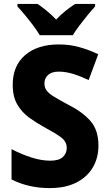

<svg xmlns="http://www.w3.org/2000/svg" viewBox="-20 -1044 557 981"><path d="M483 -300Q483 -237 454 -188Q425 -139 369.5 -111Q314 -83 234 -83Q126 -83 39 -127V-282Q89 -256 140 -239.5Q191 -223 237 -223Q281 -223 301 -241.5Q321 -260 321 -289Q321 -321 291 -343Q261 -365 203 -396Q165 -417 129 -443Q93 -469 69 -509Q45 -549 45 -611Q45 -708 108.5 -762.5Q172 -817 281 -817Q335 -817 384 -803.5Q433 -790 482 -767L433 -635Q388 -656 351.5 -667Q315 -678 280 -678Q244 -678 225.5 -661Q207 -644 207 -618Q207 -596 219 -580.5Q231 -565 257.5 -549Q284 -533 327 -510Q402 -472 442.5 -425.5Q483 -379 483 -300ZM183 -864Q171 -885 150.5 -912.5Q130 -940 108 -966.5Q86 -993 69 -1011V-1024H172Q194 -1009 218.5 -989Q243 -969 267 -944Q291 -970 316 -989.5Q341 -1009 364 -1024H466V-1011Q449 -993 427.5 -966.5Q406 -940 385.5 -913Q365 -886 352 -864Z"/></svg>

Font: Noto Sans Telugu UI SemiCondensed ExtraBold
Style: Regular
Weight: 800
Width: 4
Designer: Jelle Bosma - Monotype Design Team
Foundry: Monotype Imaging Inc.
Version: Version 2.005; ttfautohint (v1.8.4.7-5d5b)